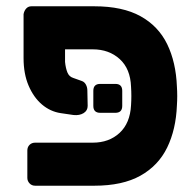

<svg xmlns="http://www.w3.org/2000/svg" viewBox="-20 -591 624 611"><path d="M299 -232Q277 -232 277 -254V-302Q277 -324 299 -324H347Q369 -324 369 -302V-254Q369 -232 347 -232ZM187 -434V-394Q189 -374 194.5 -360.5Q200 -347 213 -343L241 -333Q249 -330 253.5 -321.5Q258 -313 258 -303L259 -254Q259 -239 246 -231Q233 -223 214 -225L173 -231Q140 -236 113.5 -258.5Q87 -281 71 -318.5Q55 -356 55 -406V-546Q57 -557 63.5 -564Q70 -571 80 -571H280Q370 -571 427 -539.5Q484 -508 512 -450.5Q540 -393 543 -315Q544 -300 544 -285.5Q544 -271 543 -256Q540 -179 512 -121.5Q484 -64 427 -32Q370 0 280 0H92Q81 0 74 -7.5Q67 -15 67 -25V-112Q67 -123 74 -130Q81 -137 92 -137H275Q327 -137 360.5 -168Q394 -199 397 -256Q398 -271 398 -285.5Q398 -300 397 -315Q395 -372 361 -403Q327 -434 275 -434Z"/></svg>

Font: Rubik Light
Style: Regular
Weight: 300
Designer: Hubert and Fischer
Foundry: Hubert and Fischer
Version: Version 2.300;gftools[0.9.30]